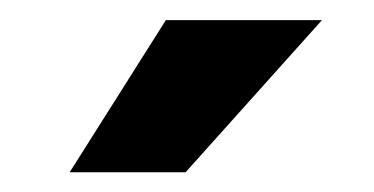

<svg xmlns="http://www.w3.org/2000/svg" viewBox="-20 -770 372 191"><path d="M145 -750H300.3L164.6 -598.6H49.3Z"/></svg>

Font: RobotoCondensed-Bold
Style: Bold
Weight: 700
Designer: Google
Version: Version 2.001240; 2014